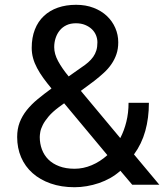

<svg xmlns="http://www.w3.org/2000/svg" viewBox="-20 -762 680 792"><path d="M50.8 -196.8Q50.8 -230 61 -256.8Q71.3 -283.7 90.3 -307.6Q109.4 -331.5 135.5 -353Q161.6 -374.5 192.4 -397Q173.8 -419.4 158.9 -439.9Q144 -460.4 133.1 -481Q122.1 -501.5 116.5 -522Q110.8 -542.5 110.8 -564.5Q110.8 -606.9 123.8 -640.1Q136.7 -673.3 160.9 -696Q185.1 -718.8 218.8 -730.5Q252.4 -742.2 293.9 -742.2Q334 -742.2 366.2 -729.7Q398.4 -717.3 420.9 -696Q443.4 -674.8 455.6 -646.7Q467.8 -618.7 467.8 -587.4Q467.8 -560.5 460.4 -538.8Q453.1 -517.1 439.9 -497.8Q426.8 -478.5 408.4 -461.7Q390.1 -444.8 368.7 -428.2L313.5 -387.2L476.1 -192.4Q492.2 -223.1 501.2 -259.8Q510.3 -296.4 510.3 -337.9H594.2Q594.2 -274.9 579.3 -221.7Q564.5 -168.5 532.7 -125L637.2 0H525.4L476.6 -57.6Q457.5 -40.5 435.1 -27.8Q412.6 -15.1 388.2 -6.8Q363.8 1.5 338.1 5.9Q312.5 10.3 287.6 10.3Q232.9 10.3 189 -5.1Q145 -20.5 114.3 -47.9Q83.5 -75.2 67.1 -113.3Q50.8 -151.4 50.8 -196.8ZM287.6 -65.9Q323.7 -65.9 358.4 -80.6Q393.1 -95.2 422.9 -122.1L244.6 -335.9L223.1 -320.3Q196.3 -300.3 180.4 -281.5Q164.6 -262.7 156.5 -246.6Q148.4 -230.5 146.2 -217.5Q144 -204.6 144 -196.8Q144 -169.9 152.8 -146Q161.6 -122.1 179.4 -104.2Q197.3 -86.4 224.4 -76.2Q251.5 -65.9 287.6 -65.9ZM203.6 -567.4Q203.6 -539.6 219.7 -509.8Q235.8 -480 263.2 -446.8L315.9 -483.9Q331.5 -494.1 343.8 -504.9Q356 -515.6 364.5 -527.6Q373 -539.6 377.4 -554Q381.8 -568.4 381.8 -587.4Q381.8 -602.5 376 -616.7Q370.1 -630.9 358.9 -641.6Q347.7 -652.3 331.1 -659.2Q314.5 -666 293 -666Q271 -666 254.4 -658.2Q237.8 -650.4 226.6 -636.7Q215.3 -623 209.5 -605.2Q203.6 -587.4 203.6 -567.4Z"/></svg>

Font: Roboto2
Style: Regular
Weight: 400
Designer: Google
Foundry: Google
Version: Version 2.000981-w3; 2014; ttfautohint (v1.1) -l 5 -r 24 -G 